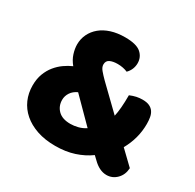

<svg xmlns="http://www.w3.org/2000/svg" viewBox="-140 -767 952 937"><g transform="rotate(30 336.5 -299.0)"><path d="M467 -378Q486 -386 502.5 -389.5Q519 -393 536 -393Q560 -393 575 -386Q590 -379 598.5 -366.5Q607 -354 610 -337Q613 -320 613 -300Q613 -219 572 -146L649 -72Q647 -34 623 -10Q599 14 566 14Q526 14 488 -24L469 -42Q432 -15 384.5 0.5Q337 16 279 16Q220 16 175 0.5Q130 -15 99 -42Q68 -69 52 -105.5Q36 -142 36 -185Q36 -222 47 -251Q58 -280 76 -302Q94 -324 116 -339.5Q138 -355 161 -365Q141 -389 132.5 -416Q124 -443 124 -467Q124 -498 137 -525Q150 -552 174 -572Q198 -592 232.5 -603Q267 -614 311 -614Q374 -614 400 -591.5Q426 -569 426 -534Q426 -517 419.5 -501Q413 -485 400 -472Q389 -477 374.5 -480Q360 -483 344 -483Q318 -483 301 -475Q284 -467 284 -446Q284 -431 297 -415.5Q310 -400 329 -381L457 -257Q462 -279 464.5 -309Q467 -339 467 -378ZM196 -196Q196 -161 219.5 -137.5Q243 -114 289 -114Q309 -114 331 -119.5Q353 -125 373 -138L245 -267Q221 -256 208.5 -237Q196 -218 196 -196Z"/></g></svg>

Font: Baloo Da
Style: Regular
Weight: 400
Designer: Noopur Datye and Ek Type
Foundry: Ek Type
Version: Version 1.443;PS 1.000;hotconv 16.6.51;makeotf.lib2.5.65220;